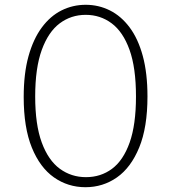

<svg xmlns="http://www.w3.org/2000/svg" viewBox="-20 -772 715 802"><path d="M338 -752Q392 -752 439 -728.5Q486 -705 521.5 -657.5Q557 -610 576.5 -538Q596 -466 596 -369Q596 -240 561.5 -156Q527 -72 468.5 -31Q410 10 337 10Q264 10 205.5 -31Q147 -72 113 -155.5Q79 -239 79 -367Q79 -465 99 -537Q119 -609 154.5 -657Q190 -705 237 -728.5Q284 -752 338 -752ZM339 -32Q401 -32 448 -67Q495 -102 521.5 -176.5Q548 -251 548 -369Q548 -489 521 -564Q494 -639 446.5 -674.5Q399 -710 338 -710Q277 -710 229.5 -674.5Q182 -639 154.5 -563.5Q127 -488 127 -369Q127 -251 154.5 -176.5Q182 -102 230 -67Q278 -32 339 -32Z"/></svg>

Font: Libre Franklin Thin Thin
Style: Regular
Weight: 250
Version: Version 3.000